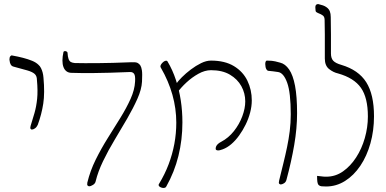

<svg xmlns="http://www.w3.org/2000/svg" viewBox="-20 -901 1892 941"><path d="M136 -266Q133 -266 130 -269.5Q127 -273 130 -284Q140 -316 149 -347Q158 -378 162 -416.5Q166 -455 161 -509Q161 -529 149.5 -539Q138 -549 113.5 -556Q89 -563 48 -574Q38 -576 33 -584Q28 -592 27 -604Q26 -608 26.5 -612Q27 -616 27.5 -619Q28 -622 30 -624.5Q32 -627 34 -628.5Q36 -630 40 -629Q68 -624 93 -617.5Q118 -611 137.5 -603Q157 -595 169 -583Q176 -577 181 -567Q186 -557 189 -545.5Q192 -534 193 -521Q200 -445 192 -393Q184 -341 165 -289Q160 -278 151.5 -272Q143 -266 136 -266Z M408 -6Q422 -64 449 -118.5Q476 -173 508 -224Q540 -275 570 -323.5Q600 -372 620 -416.5Q640 -461 642 -501Q644 -530 637 -539.5Q630 -549 616 -548Q561 -546 517.5 -544.5Q474 -543 439.5 -543Q405 -543 378 -543Q351 -543 331 -544Q316 -544 306 -551.5Q296 -559 291 -572.5Q286 -586 286 -604.5Q286 -623 291 -646Q292 -650 297 -650.5Q302 -651 306.5 -648.5Q311 -646 311 -642Q312 -623 316 -612Q320 -601 327.5 -597Q335 -593 347 -592Q388 -591 457 -591.5Q526 -592 624 -596Q646 -597 654.5 -592.5Q663 -588 668 -580Q673 -572 675.5 -556Q678 -540 676 -501Q674 -463 653.5 -417Q633 -371 603.5 -320Q574 -269 542 -216Q510 -163 485 -111Q460 -59 449 -13Q447 -2 436 5Q425 12 417 12Q413 12 409.5 8.5Q406 5 408 -6Z M1071 -169Q1056 -163 1046.5 -164Q1037 -165 1037 -172Q1037 -179 1040 -185Q1043 -191 1049.5 -196.5Q1056 -202 1064 -206Q1100 -225 1126.5 -258.5Q1153 -292 1167.5 -331Q1182 -370 1182 -404Q1182 -444 1163 -478.5Q1144 -513 1107 -535Q1070 -557 1014 -557Q984 -557 952.5 -539.5Q921 -522 894 -497Q867 -472 849 -447Q847 -445 844 -449Q841 -453 838.5 -459Q836 -465 835 -468Q832 -473 842 -488Q852 -503 871.5 -522.5Q891 -542 915.5 -560.5Q940 -579 965.5 -591.5Q991 -604 1014 -604Q1082 -604 1126.5 -577Q1171 -550 1192.5 -505.5Q1214 -461 1214 -409Q1214 -380 1206 -349.5Q1198 -319 1184 -290.5Q1170 -262 1152 -237Q1134 -212 1113.5 -194.5Q1093 -177 1071 -169ZM795 13Q793 18 787 19.5Q781 21 775 19.5Q769 18 764.5 15.5Q760 13 758 8.5Q756 4 760 -1Q788 -47 806.5 -96Q825 -145 834.5 -196Q844 -247 844 -300Q844 -369 825 -436.5Q806 -504 769 -568Q765 -573 766.5 -578.5Q768 -584 772.5 -589.5Q777 -595 782.5 -599Q788 -603 793.5 -603.5Q799 -604 801 -600Q826 -558 842 -509.5Q858 -461 866 -409Q874 -357 874 -301Q874 -216 854.5 -137Q835 -58 795 13Z M1356 3Q1352 3 1348.5 -0.5Q1345 -4 1348 -16Q1359 -61 1369 -101.5Q1379 -142 1387 -180.5Q1395 -219 1400 -258.5Q1405 -298 1405 -341Q1405 -447 1387.5 -495.5Q1370 -544 1343 -548Q1330 -550 1318 -551.5Q1306 -553 1294 -554Q1290 -555 1286.5 -560Q1283 -565 1281.5 -572.5Q1280 -580 1280 -587Q1280 -594 1282 -599Q1284 -604 1288 -604Q1299 -604 1312 -603Q1325 -602 1353 -594Q1378 -588 1397 -560.5Q1416 -533 1426 -480.5Q1436 -428 1436 -346Q1436 -272 1422 -190.5Q1408 -109 1384 -20Q1381 -8 1371.5 -2.5Q1362 3 1356 3Z M1534 -39Q1548 -38 1556.5 -36.5Q1565 -35 1579 -35Q1624 -35 1661 -61Q1698 -87 1725.5 -129.5Q1753 -172 1768 -224.5Q1783 -277 1783 -330Q1783 -422 1749 -470.5Q1715 -519 1637 -541Q1614 -546 1593 -562.5Q1572 -579 1572 -614Q1572 -647 1572 -675.5Q1572 -704 1572 -733.5Q1572 -763 1571 -802Q1571 -818 1563 -824.5Q1555 -831 1539 -837Q1532 -840 1529 -843Q1526 -846 1526 -858Q1525 -865 1526 -870.5Q1527 -876 1530.5 -878.5Q1534 -881 1540 -881Q1553 -878 1563 -874.5Q1573 -871 1581 -865Q1592 -857 1596.5 -845.5Q1601 -834 1601 -817Q1602 -780 1602 -732Q1602 -684 1602 -639Q1602 -615 1613.5 -603Q1625 -591 1653 -583Q1737 -558 1775 -498Q1813 -438 1813 -331Q1813 -261 1795.5 -198.5Q1778 -136 1746 -88.5Q1714 -41 1671 -14Q1628 13 1578 13Q1564 13 1555.5 12Q1547 11 1542 6Q1537 1 1535.5 -9.5Q1534 -20 1534 -39Z"/></svg>

Font: Noto Rashi Hebrew ExtraLight
Style: Regular
Weight: 250
Version: Version 1.006